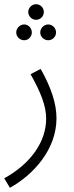

<svg xmlns="http://www.w3.org/2000/svg" viewBox="-38 -661 353 911"><path d="M133 -567C154 -567 170 -584 170 -604C170 -624 154 -641 133 -641C113 -641 96 -624 96 -604C96 -584 113 -567 133 -567ZM77 -470C97 -470 113 -487 113 -507C113 -527 97 -545 77 -545C56 -545 39 -527 39 -507C39 -487 56 -470 77 -470ZM191 -470C211 -470 228 -487 228 -507C228 -527 211 -545 191 -545C170 -545 153 -527 153 -507C153 -487 170 -470 191 -470ZM9 230C121 168 230 48 230 -100C230 -168 206 -243 155 -334L107 -309C156 -222 181 -158 181 -98C181 9 111 114 -18 185Z"/></svg>

Font: Noto Sans Arabic Cond Light
Style: Regular
Weight: 300
Width: 3
Designer: Monotype Design Team, Nadine Chahine, Nizar Qandah and Khaled Hosny
Foundry: Monotype Imaging Inc.
Version: Version 2.012